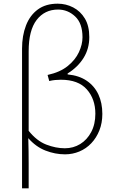

<svg xmlns="http://www.w3.org/2000/svg" viewBox="-20 -827 632 1045"><path d="M100 198V-562Q100 -633 121.5 -688.5Q143 -744 186 -775.5Q229 -807 294 -807Q339 -807 378.5 -786.5Q418 -766 442 -726Q466 -686 466 -625Q466 -562 435 -512Q404 -462 348 -427V-422Q410 -416 452 -387.5Q494 -359 515.5 -313Q537 -267 537 -207Q537 -158 521 -117.5Q505 -77 477 -47.5Q449 -18 412 -2.5Q375 13 334 13Q280 13 227.5 -7.5Q175 -28 134 -75Q136 -5 136 61Q136 127 136 198ZM333 -20Q379 -20 416.5 -43Q454 -66 476.5 -108.5Q499 -151 499 -208Q499 -288 452.5 -340.5Q406 -393 311 -393Q296 -393 280 -391.5Q264 -390 248 -386L239 -419Q307 -434 348.5 -467.5Q390 -501 409.5 -543Q429 -585 429 -624Q429 -700 389 -737.5Q349 -775 296 -775Q223 -775 179.5 -718.5Q136 -662 136 -548Q136 -439 136 -332Q136 -225 136 -115Q180 -60 232 -40Q284 -20 333 -20Z"/></svg>

Font: Noto Sans SC Thin
Style: Regular
Weight: 100
Designer: Ryoko NISHIZUKA 西塚涼子 (kana, bopomofo & ideographs); Paul D. Hunt (Latin, Greek & Cyrillic); Sandoll Communications 산돌커뮤니
Foundry: Adobe
Version: Version 2.004-H2;hotconv 1.0.118;makeotfexe 2.5.65603